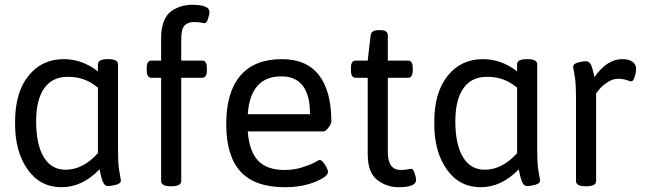

<svg xmlns="http://www.w3.org/2000/svg" viewBox="-20 -776 2702 802"><path d="M389 -136V-410Q335 -455 268 -455H262Q198 -455 164.5 -407Q131 -359 131 -269Q131 -172 163 -119.5Q195 -67 254 -67Q326 -67 389 -136ZM485 -22Q485 -10 466 -4.5Q447 1 431 1Q426 1 422 -1Q418 -3 414.5 -8Q411 -13 409 -17.5Q407 -22 405 -30Q403 -38 401.5 -42.5Q400 -47 398.5 -56.5Q397 -66 396 -69Q324 6 237 6Q148 6 95.5 -68Q43 -142 43 -258V-267Q43 -390 99 -459.5Q155 -529 246 -529Q323 -529 389 -478V-507Q389 -529 429 -529H433Q473 -529 473 -507V-148Q473 -125 474 -104Q475 -83 477 -69.5Q479 -56 481 -45.5Q483 -35 484 -29Q485 -23 485 -22Z M855 -726Q855 -716 849 -697.5Q843 -679 834 -679Q832 -679 820 -681.5Q808 -684 791 -684Q765 -684 751 -669.5Q737 -655 737 -610V-523H824Q844 -523 844 -493V-481Q844 -451 824 -451H737V-20Q737 2 697 2H693Q653 2 653 -20V-451H613Q593 -451 593 -481V-493Q593 -523 613 -523H653V-618Q653 -660 665.5 -689.5Q678 -719 699 -732Q720 -745 740 -750.5Q760 -756 782 -756Q855 -756 855 -726Z M1015 -299H1275Q1275 -457 1155 -457Q1026 -457 1015 -299ZM1364 -268Q1364 -259 1352 -243Q1340 -227 1331 -227H1015Q1021 -144 1058 -105Q1095 -66 1169 -66Q1207 -66 1241 -76.5Q1275 -87 1294 -97.5Q1313 -108 1315 -108Q1325 -108 1337.5 -88Q1350 -68 1350 -58Q1350 -38 1295.5 -16Q1241 6 1170 6Q1045 6 985 -59Q925 -124 925 -258Q925 -391 984 -460Q1043 -529 1158 -529Q1260 -529 1312 -462.5Q1364 -396 1364 -268Z M1718 -24Q1718 6 1645 6Q1595 6 1555.5 -24.5Q1516 -55 1516 -132V-451H1466Q1446 -451 1446 -481V-493Q1446 -523 1466 -523H1516L1528 -628Q1531 -650 1560 -650H1570Q1600 -650 1600 -628V-523H1684Q1704 -523 1704 -493V-481Q1704 -451 1684 -451H1600V-140Q1600 -66 1654 -66Q1671 -66 1683 -68.5Q1695 -71 1697 -71Q1706 -71 1712 -52.5Q1718 -34 1718 -24Z M2140 -136V-410Q2086 -455 2019 -455H2013Q1949 -455 1915.5 -407Q1882 -359 1882 -269Q1882 -172 1914 -119.5Q1946 -67 2005 -67Q2077 -67 2140 -136ZM2236 -22Q2236 -10 2217 -4.5Q2198 1 2182 1Q2177 1 2173 -1Q2169 -3 2165.5 -8Q2162 -13 2160 -17.5Q2158 -22 2156 -30Q2154 -38 2152.5 -42.5Q2151 -47 2149.5 -56.5Q2148 -66 2147 -69Q2075 6 1988 6Q1899 6 1846.5 -68Q1794 -142 1794 -258V-267Q1794 -390 1850 -459.5Q1906 -529 1997 -529Q2074 -529 2140 -478V-507Q2140 -529 2180 -529H2184Q2224 -529 2224 -507V-148Q2224 -125 2225 -104Q2226 -83 2228 -69.5Q2230 -56 2232 -45.5Q2234 -35 2235 -29Q2236 -23 2236 -22Z M2617 -436Q2613 -436 2597.5 -441.5Q2582 -447 2562 -447Q2539 -447 2516 -431.5Q2493 -416 2482 -401L2470 -386V-20Q2470 2 2430 2H2426Q2386 2 2386 -20V-371Q2386 -394 2385 -415Q2384 -436 2382 -449.5Q2380 -463 2378 -473.5Q2376 -484 2375 -490Q2374 -496 2374 -497Q2374 -509 2393 -514.5Q2412 -520 2428 -520Q2433 -520 2437 -518Q2441 -516 2444.5 -511.5Q2448 -507 2450 -502.5Q2452 -498 2454 -490.5Q2456 -483 2457.5 -478.5Q2459 -474 2460.5 -465.5Q2462 -457 2463 -454Q2516 -529 2579 -529Q2607 -529 2622 -518Q2637 -507 2637 -490Q2637 -473 2631 -454.5Q2625 -436 2617 -436Z"/></svg>

Font: mmAsap
Style: Regular
Weight: 400
Designer: Pablo Cosgaya
Foundry: Omnibus-Type
Version: Version 1.001